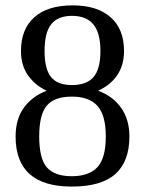

<svg xmlns="http://www.w3.org/2000/svg" viewBox="-20 -685 540 715"><path d="M441.9 -495.1Q441.9 -441.4 415.8 -404.1Q389.6 -366.7 345.2 -347.2Q400.9 -326.7 431.4 -283Q461.9 -239.3 461.9 -176.8Q461.9 -84 409.7 -37.1Q357.4 9.8 247.1 9.8Q38.1 9.8 38.1 -176.8Q38.1 -241.7 69.3 -284.4Q100.6 -327.1 153.8 -347.2Q111.3 -366.7 84.7 -403.8Q58.1 -440.9 58.1 -495.1Q58.1 -576.2 107.7 -620.6Q157.2 -665 251 -665Q341.8 -665 391.8 -620.8Q441.9 -576.7 441.9 -495.1ZM374 -176.8Q374 -254.9 343.5 -290Q313 -325.2 247.1 -325.2Q182.6 -325.2 154.3 -291.7Q126 -258.3 126 -176.8Q126 -94.2 154.8 -61.5Q183.6 -28.8 247.1 -28.8Q312 -28.8 343 -62.7Q374 -96.7 374 -176.8ZM354 -495.1Q354 -562.5 327.6 -594.2Q301.3 -626 248 -626Q196.3 -626 171.1 -595.2Q146 -564.5 146 -495.1Q146 -427.2 170.4 -397.7Q194.8 -368.2 248 -368.2Q302.7 -368.2 328.4 -398.2Q354 -428.2 354 -495.1Z"/></svg>

Font: Liberation Serif
Style: Regular
Weight: 400
Designer: Steve Matteson
Foundry: Ascender Corporation
Version: Version 2.1.5